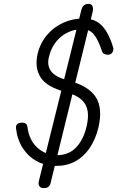

<svg xmlns="http://www.w3.org/2000/svg" viewBox="-20 -852 672 986"><path d="M268 0Q215 0 170.5 -23.5Q126 -47 97.5 -90.5Q69 -134 62 -194Q61 -207 68 -214Q75 -221 89 -222Q103 -223 111.5 -217.5Q120 -212 121 -200Q129 -133 171.5 -94Q214 -55 272 -55Q333 -55 371 -95Q409 -135 425 -204Q442 -278 416.5 -319Q391 -360 315 -380Q221 -405 189 -454Q157 -503 173 -575Q187 -632 221.5 -672.5Q256 -713 304.5 -735Q353 -757 409 -757Q469 -757 504.5 -719Q540 -681 562 -605Q564 -596 558.5 -585Q553 -574 539 -571Q529 -570 518 -574Q507 -578 504 -589Q485 -646 463 -674Q441 -702 403 -702Q342 -702 295 -664.5Q248 -627 232 -562Q220 -519 241 -488Q262 -457 326 -440Q434 -412 471.5 -354Q509 -296 485 -195Q470 -135 440 -91Q410 -47 367 -23.5Q324 0 268 0ZM204 114Q188 114 182 103.5Q176 93 179 80L398 -802Q402 -816 410 -824Q418 -832 435 -832Q450 -832 455 -820.5Q460 -809 456 -792L240 87Q239 96 231.5 105Q224 114 204 114Z"/></svg>

Font: Edu TAS Beginner
Style: Regular
Weight: 400
Designer: Tina and Corey Anderson
Foundry: Google for Education
Version: Version 1.003